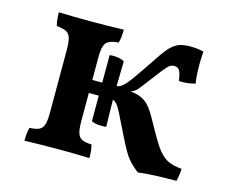

<svg xmlns="http://www.w3.org/2000/svg" viewBox="-79 -614 868 728"><g transform="rotate(15 355.0 -249.5)"><path d="M672 -49Q672 -40 670 -24.5Q668 -9 665 0Q570 0 515 7Q480 -20 462.5 -47.5Q445 -75 412 -144L401 -166Q386 -198 376 -214Q366 -230 353 -235Q353 -203 355 -129Q349 -128 337 -128Q310 -128 297 -136V-236H258V-127Q258 -95 263 -79Q268 -63 280.5 -57Q293 -51 318 -50Q324 -32 324 2Q260 0 201 0Q139 0 69 2Q69 -31 75 -50Q100 -51 112.5 -57Q125 -63 130 -79Q135 -95 135 -127V-373Q135 -404 130 -419.5Q125 -435 113 -441Q101 -447 75 -450Q69 -471 69 -502Q131 -500 198 -500Q252 -500 324 -502Q324 -469 318 -450Q293 -448 280.5 -441.5Q268 -435 263 -420Q258 -405 258 -373V-287H297V-395Q312 -397 329 -394.5Q346 -392 355 -386Q353 -316 353 -288Q369 -290 385 -307.5Q401 -325 434 -374L451 -399Q483 -448 499.5 -468Q516 -488 534.5 -497Q553 -506 584 -506Q613 -506 637 -500Q635 -470 635 -449Q635 -401 640 -375Q608 -366 576 -368Q572 -399 565 -409Q558 -419 545 -419Q531 -419 519.5 -407Q508 -395 478 -355Q445 -311 434.5 -299Q424 -287 409 -283Q446 -279 467.5 -263.5Q489 -248 510 -210Q550 -137 569.5 -108Q589 -79 611 -65.5Q633 -52 672 -49Z"/></g></svg>

Font: Vollkorn SC SemiBold
Style: Regular
Weight: 600
Designer: Friedrich Althausen
Foundry: Friedrich Althausen
Version: Version 4.015